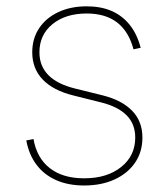

<svg xmlns="http://www.w3.org/2000/svg" viewBox="-20 -568 525 599"><path d="M242.7 10.7Q192.9 10.7 155 -6.1Q117.2 -22.9 93.8 -54.2Q70.3 -85.4 62 -129.9L84.5 -134.3Q94.7 -75.2 135.3 -43.5Q175.8 -11.7 242.7 -11.7Q314 -11.7 357.9 -46.9Q401.9 -82 401.9 -138.7Q401.9 -181.2 375 -208.3Q348.1 -235.4 295.4 -248.5L209.5 -270Q146 -285.6 113.3 -319.8Q80.6 -354 80.6 -404.8Q80.6 -447.8 102.1 -480Q123.5 -512.2 162.1 -530.3Q200.7 -548.3 250.5 -548.3Q294.4 -548.3 327.9 -533.9Q361.3 -519.5 384.5 -490.7Q407.7 -461.9 418.9 -418.9L396.5 -414.1Q381.8 -469.7 345.5 -497.8Q309.1 -525.9 250.5 -525.9Q184.6 -525.9 143.8 -492.7Q103 -459.5 103 -404.8Q103 -362.3 130.6 -334Q158.2 -305.7 213.4 -292L300.3 -270.5Q360.4 -255.4 392.3 -222.4Q424.3 -189.5 424.3 -138.7Q424.3 -94.2 401.4 -60.5Q378.4 -26.9 337.4 -8.1Q296.4 10.7 242.7 10.7Z"/></svg>

Font: Inter 17pt Thin
Style: Regular
Weight: 250
Version: Version 4.001;git-66647c0bb